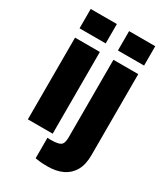

<svg xmlns="http://www.w3.org/2000/svg" viewBox="-203 -754 873 1005"><g transform="rotate(30 234.0 -251.5)"><path d="M43 0V-494H193V0ZM39 -548V-665H197V-548ZM180 156V32Q186 33 191.5 33Q197 33 203 33Q245 33 260 22Q275 11 275 -24V-494H425V-4Q425 53 404 89.5Q383 126 345 144Q307 162 255 162Q220 162 205.5 159.5Q191 157 180 156ZM271 -548V-665H429V-548Z"/></g></svg>

Font: Blinker
Style: Regular
Weight: 400
Designer: Juergen Huber
Foundry: supertype
Version: 1.017